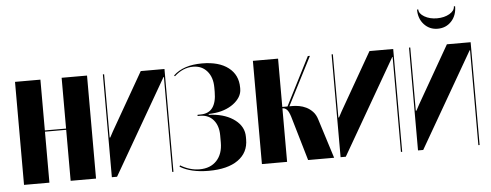

<svg xmlns="http://www.w3.org/2000/svg" viewBox="-47 -791 2349 919"><g transform="rotate(-5 1127.5 -331.0)"><path d="M157 -495V-251H259V-495H381V0H259V-245H157V0H35V-495Z M753 -494V0H747V-456H745L482 0H457V-494H463V-190H466L481 -218L639 -494Z M922 10Q836 10 784 -22L787 -28Q832 -1 879 -1Q931 -1 961 -33Q991 -65 991 -120V-154Q991 -200 968 -227.5Q945 -255 906 -256H891L892 -262H906Q945 -262 964 -288Q983 -314 983 -364V-385Q983 -434 957.5 -463.5Q932 -493 890 -493Q841 -493 800 -455L796 -459Q844 -505 934 -505Q1015 -505 1060.5 -470Q1106 -435 1106 -374V-368Q1106 -347 1095 -329Q1084 -311 1064.5 -296.5Q1045 -282 1019 -273Q993 -264 962 -262L945 -261V-257L962 -256Q1029 -250 1071 -217.5Q1113 -185 1113 -137V-124Q1113 -61 1063 -25.5Q1013 10 922 10Z M1337 -215Q1329 -240 1320 -248.5Q1311 -257 1302 -257H1299V0H1178V-496H1299V-264H1324L1442 -496H1452L1333 -264H1350Q1363 -264 1380 -261Q1397 -258 1413.5 -250Q1430 -242 1444 -227.5Q1458 -213 1465 -190L1525 0H1400Z M1852 -494V0H1846V-456H1844L1581 0H1556V-494H1562V-190H1565L1580 -218L1738 -494Z M2224 -494V0H2218V-456H2216L1953 0H1928V-494H1934V-190H1937L1952 -218L2110 -494ZM2159 -672H2165Q2165 -628 2139 -600Q2113 -572 2073 -572Q2034 -572 2008 -600Q1982 -628 1982 -672H1988Q1988 -652 2013.5 -637Q2039 -622 2074 -622Q2109 -622 2134 -636.5Q2159 -651 2159 -672Z"/></g></svg>

Font: Moniqa Black Display
Style: Regular
Weight: 900
Designer: Rajesh Rajput
Foundry: Rajesh Rajput
Version: Version 1.000